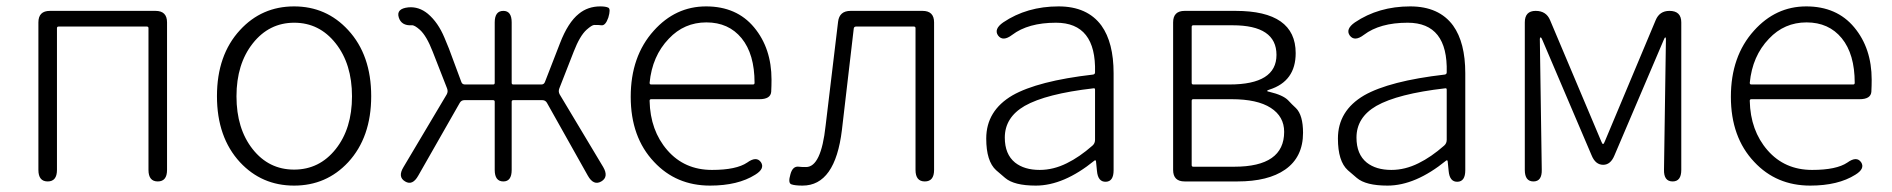

<svg xmlns="http://www.w3.org/2000/svg" viewBox="-20 -567 5911 600"><path d="M129 0Q100 0 100 -36V-497Q100 -533 136 -533H466Q502 -533 502 -497V-36Q502 0 473 0Q444 0 444 -36V-479Q444 -484 439 -484H163Q158 -484 158 -479V-36Q158 0 129 0Z M730 -60Q658 -138 658 -266.5Q658 -395 730 -473Q798 -547 899 -547Q1000 -547 1068 -473Q1140 -395 1140 -266.5Q1140 -138 1068 -60Q1000 13 899 13Q798 13 730 -60ZM769.5 -101Q820 -37 899 -37Q978 -37 1029 -101Q1080 -165 1080 -266Q1080 -367 1029 -431.5Q978 -496 899.5 -496Q821 -496 770 -431.5Q719 -367 719 -266Q719 -165 769.5 -101Z M1246 0Q1222 -14 1241 -45L1376 -272Q1381 -281 1377 -291L1332 -406Q1313 -455 1292 -474Q1275 -489 1267 -488Q1234 -486 1226 -513Q1218 -540 1256 -544Q1289 -547 1317 -524Q1349 -497 1369 -449Q1376 -432 1383 -415L1422 -310Q1425 -303 1433 -303H1521Q1526 -303 1526 -308V-497Q1526 -533 1553 -533Q1579 -533 1579 -497V-308Q1579 -303 1584 -303H1672Q1680 -303 1683 -311L1730 -432Q1755 -497 1789 -524Q1817 -547 1856 -547Q1873 -547 1881 -543Q1889 -539 1881 -512Q1872 -486 1859 -488Q1854 -489 1837 -489Q1830 -489 1813 -474Q1792 -455 1773 -406L1728 -291Q1724 -281 1729 -272L1865 -45Q1883 -14 1859 0Q1835 14 1817 -18L1689 -246Q1684 -254 1675 -254H1584Q1579 -254 1579 -249V-36Q1579 0 1553 0Q1526 0 1526 -36V-249Q1526 -254 1521 -254H1431Q1422 -254 1417 -246L1287 -18Q1269 14 1246 0Z M2199 13Q2093 13 2024 -61Q1951 -138 1951 -264.5Q1951 -391 2023 -471Q2091 -547 2186.5 -547Q2282 -547 2336.5 -481.5Q2391 -416 2391 -318Q2391 -299 2390 -280Q2388 -257 2353 -257H2015Q2010 -257 2010 -252Q2012 -159 2065.5 -97.5Q2119 -36 2205 -36Q2281 -36 2315 -59Q2344 -80 2358 -60Q2371 -40 2340 -21Q2286 13 2199 13ZM2010 -308Q2010 -303 2015 -303H2333Q2338 -303 2338 -308Q2338 -398 2297.5 -447.5Q2257 -497 2187.5 -497Q2118 -497 2070 -446Q2018 -392 2010 -308Z M2488 13Q2464 13 2453 9Q2442 5 2450 -22Q2457 -49 2477 -46Q2482 -45 2499 -45Q2546 -45 2560 -174L2599 -499Q2603 -533 2638 -533H2863Q2899 -533 2899 -497V-36Q2899 0 2870 0Q2841 0 2841 -36V-479Q2841 -484 2836 -484H2655Q2649 -484 2648 -478L2611 -161Q2590 13 2488 13Z M3217 13Q3149 13 3121 -11Q3107 -23 3093 -35Q3062 -63 3062 -134Q3062 -221 3144 -269Q3223 -314 3396 -334Q3402 -335 3402 -341Q3406 -496 3280 -496Q3193 -496 3143 -458Q3114 -436 3099 -456Q3085 -476 3115 -497Q3189 -547 3288 -547Q3378 -547 3422 -487Q3460 -434 3460 -338V-35Q3460 0 3436 1Q3411 2 3408 -33L3405 -63Q3404 -68 3400 -65Q3304 13 3217 13ZM3229 -36Q3272 -36 3314 -57Q3353 -76 3394 -112Q3402 -119 3402 -130V-287Q3402 -292 3397 -291Q3249 -274 3182 -236Q3120 -200 3120 -137Q3120 -85 3152 -59Q3181 -36 3229 -36Z M3682 0Q3646 0 3646 -36V-497Q3646 -533 3682 -533H3841Q4029 -533 4029 -401Q4029 -313 3947 -287Q3940 -285 3940 -283Q3940 -281 3947 -280Q3989 -270 4005 -254Q4017 -241 4030 -229Q4052 -207 4052 -152Q4052 -76 3996 -37Q3943 0 3847 0ZM3704 -51Q3704 -46 3709 -46H3837Q3993 -46 3993 -155Q3993 -203 3951 -230Q3909 -257 3829 -257H3709Q3704 -257 3704 -252ZM3704 -308Q3704 -303 3709 -303H3822Q3969 -303 3969 -395.5Q3969 -488 3832 -488H3709Q3704 -488 3704 -483Z M4316 13Q4248 13 4220 -11Q4206 -23 4192 -35Q4161 -63 4161 -134Q4161 -221 4243 -269Q4322 -314 4495 -334Q4501 -335 4501 -341Q4505 -496 4379 -496Q4292 -496 4242 -458Q4213 -436 4198 -456Q4184 -476 4214 -497Q4288 -547 4387 -547Q4477 -547 4521 -487Q4559 -434 4559 -338V-35Q4559 0 4535 1Q4510 2 4507 -33L4504 -63Q4503 -68 4499 -65Q4403 13 4316 13ZM4328 -36Q4371 -36 4413 -57Q4452 -76 4493 -112Q4501 -119 4501 -130V-287Q4501 -292 4496 -291Q4348 -274 4281 -236Q4219 -200 4219 -137Q4219 -85 4251 -59Q4280 -36 4328 -36Z M4772 0Q4745 0 4745 -36V-497Q4745 -533 4779 -533Q4812 -533 4824 -504L4984 -125Q4987 -117 4989.5 -117Q4992 -117 4995 -125L5154 -504Q5166 -533 5197 -533Q5234 -533 5234 -497V-36Q5234 0 5207 0Q5179 0 5180 -37L5186 -445Q5186 -450 5184 -450Q5182 -450 5179 -442L5025 -81Q5013 -52 4990 -52Q4966 -52 4954 -81L4800 -442Q4797 -450 4794.5 -450Q4792 -450 4792 -445L4798 -37Q4799 0 4772 0Z M5637 13Q5531 13 5462 -61Q5389 -138 5389 -264.5Q5389 -391 5461 -471Q5529 -547 5624.5 -547Q5720 -547 5774.5 -481.5Q5829 -416 5829 -318Q5829 -299 5828 -280Q5826 -257 5791 -257H5453Q5448 -257 5448 -252Q5450 -159 5503.5 -97.5Q5557 -36 5643 -36Q5719 -36 5753 -59Q5782 -80 5796 -60Q5809 -40 5778 -21Q5724 13 5637 13ZM5448 -308Q5448 -303 5453 -303H5771Q5776 -303 5776 -308Q5776 -398 5735.5 -447.5Q5695 -497 5625.5 -497Q5556 -497 5508 -446Q5456 -392 5448 -308Z"/></svg>

Font: Resource Han Rounded JP Light
Style: Regular
Weight: 300
Designer: Cyano Hao (round all glyphs); Ryoko NISHIZUKA 西塚涼子 (kana, bopomofo & ideographs); Paul D. Hunt (Latin, Greek & Cyrillic)
Foundry: Cyano Hao
Version: 0.990